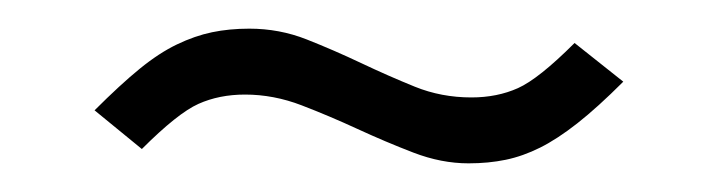

<svg xmlns="http://www.w3.org/2000/svg" viewBox="-20 -340 500 134"><path d="M415 -283Q397 -265 383 -254Q369 -243 357 -237Q345 -231 333 -228.5Q321 -226 307 -226Q288 -226 268.5 -233.5Q249 -241 229.5 -250Q210 -259 190.5 -266.5Q171 -274 151 -274Q133 -274 118.5 -267.5Q104 -261 79 -236L46 -263Q64 -281 77.5 -292Q91 -303 103.5 -309Q116 -315 128 -317.5Q140 -320 154 -320Q175 -320 194 -312.5Q213 -305 232 -296Q251 -287 269.5 -279.5Q288 -272 309 -272Q327 -272 341.5 -278.5Q356 -285 381 -310Z"/></svg>

Font: Marvel
Style: Regular
Weight: 400
Designer: Carolina Trebol
Foundry: Carolina Trebol
Version: Version 1.001